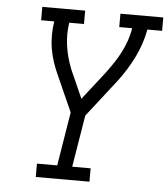

<svg xmlns="http://www.w3.org/2000/svg" viewBox="-53 -782 727 830"><g transform="rotate(5 311.0 -367.5)"><path d="M133 0V-58H221L259 -291L189 -448Q177 -474 168 -501Q159 -528 154 -557Q149 -586 149 -616.5Q149 -647 154 -677H97V-735H283V-677H219Q211 -626 218.5 -576Q226 -526 244 -481V-480Q245 -478 246 -475.5Q247 -473 248 -471L300 -354L396 -477Q413 -500 429 -524Q445 -548 457.5 -573Q470 -598 479 -624Q488 -650 492 -677H436V-735H622V-677H558Q547 -615 517.5 -555Q488 -495 447 -442L323 -283L286 -58H366V0Z"/></g></svg>

Font: Iosevka Curly Slab LtExObl
Style: Regular
Weight: 300
Width: 7
Italic angle: -9°
Monospace: yes
Designer: Belleve Invis
Foundry: Belleve Invis
Version: Version 11.1.0; ttfautohint (v1.8.3)